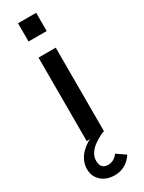

<svg xmlns="http://www.w3.org/2000/svg" viewBox="-238 -720 730 971"><g transform="rotate(-30 127.0 -234.5)"><path d="M179.7 -689.9V-583.5H73.7V-689.9ZM168.9 126.5 220.2 161.6Q181.2 220.7 113.8 220.7Q66.9 220.7 36.9 193.8Q6.8 167 6.8 123.5Q6.8 97.7 18.1 74.2Q29.3 50.8 45.2 35.6Q61 20.5 74.5 11.7Q87.9 2.9 96.2 0H76.7V-487.8H177.2V0Q166 2.9 149.7 11.5Q133.3 20 113.8 33.7Q94.2 47.4 81.1 67.6Q67.9 87.9 67.9 109.9Q67.9 158.2 111.3 158.2Q146 158.2 168.9 126.5Z"/></g></svg>

Font: HK Grotesk SemiBold Legacy
Style: Regular
Weight: 600
Designer: Alfredo Marco Pradil
Foundry: Hanken Design Co.
Version: Version 2.022;PS 002.022;hotconv 1.0.88;makeotf.lib2.5.64775